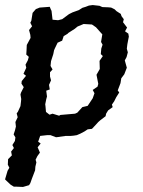

<svg xmlns="http://www.w3.org/2000/svg" viewBox="-26 -531 567 760"><path d="M65 209 41 208H29L16 200L-1 184L-6 179L4 145L11 133L5 121L6 99L21 84L18 69L29 55L23 43L33 27L35 13L28 1L33 -14L37 -30L35 -48L44 -67L40 -82L45 -89L55 -111L57 -128L58 -139L55 -157L57 -164L68 -186L59 -200L60 -210L77 -231L67 -239L78 -263L75 -275L84 -292L88 -306L78 -315L79 -331L80 -353L95 -381L94 -393L89 -412L101 -427L94 -441L98 -449L103 -480L116 -495L131 -501L171 -504L175 -494L178 -488L182 -453L204 -451L220 -455L239 -469L247 -475L261 -482L286 -491L300 -500L313 -504L326 -509L341 -511L368 -508L379 -503L404 -502L414 -501L428 -494L435 -487L452 -476L455 -467L464 -455L461 -443L477 -422L469 -407L482 -398L484 -386L481 -371L478 -355L476 -338L480 -324L475 -305L468 -292L476 -263L466 -237L454 -221L451 -202L448 -194L440 -173L446 -165L434 -146L426 -130L417 -117L420 -107L402 -94L394 -81L392 -71L371 -55L363 -48L354 -38L338 -21L321 -19L309 -11L292 -2L278 4L265 6L254 7H234L199 12H195L174 4H160L133 7L125 30L135 37L123 52L132 73L122 87L115 101L118 112L114 129L113 143L100 177L94 194L89 202ZM208 -73 213 -76 271 -81 280 -85 300 -107 321 -112 341 -142 348 -162 341 -175 360 -188 363 -199 356 -235 369 -258 368 -290 381 -309 373 -317 375 -339 380 -354 374 -365 379 -395 370 -405 354 -423 338 -434 305 -436 281 -426 270 -417 245 -401 241 -397 226 -388 220 -370 202 -362 191 -339 188 -332 185 -317 176 -289 174 -270 182 -256 172 -245V-228L176 -213L168 -195L171 -177L157 -172L160 -149L157 -138L153 -118L154 -111L156 -88L170 -77L182 -81Z"/></svg>

Font: Winky Rough
Style: Italic
Weight: 400
Italic angle: -8.97852°
Designer: Simon Atzbach
Foundry: typofactur
Version: Version 1.206